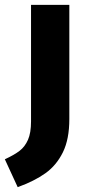

<svg xmlns="http://www.w3.org/2000/svg" viewBox="-67 -551 367 792"><path d="M6 221 -47 106Q-8 88 14 71Q36 54 48.5 25.5Q61 -3 61 -50V-531H219V-60Q219 23 192.5 77Q166 131 120.5 163.5Q75 196 6 221Z"/></svg>

Font: Fira Sans BGR
Style: Bold
Weight: 700
Designer: bBox Type GmbH & Carrois Corporate GbR & Edenspiekermann AG
Foundry: bBox Type GmbH & Carrois Corporate GbR & Edenspiekermann AG
Version: Version 4.301